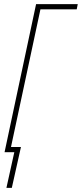

<svg xmlns="http://www.w3.org/2000/svg" viewBox="-20 -734 395 926"><path d="M11 172H37L81 -25H33L175 -689H350L355 -714H154L2 0H49Z"/></svg>

Font: Noto Sans ExtraCondensed Thin
Style: Italic
Weight: 100
Width: 2
Italic angle: -12°
Designer: Monotype Design Team
Foundry: Monotype Imaging Inc.
Version: Version 2.013